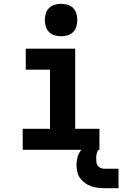

<svg xmlns="http://www.w3.org/2000/svg" viewBox="-20 -785 641 1006"><path d="M99 0V-110H242V-420H115V-530H374V-110H501V0ZM300 -595Q283 -595 266 -600Q249 -605 237 -617Q225 -629 220 -646Q215 -663 215 -680Q215 -697 220 -714Q225 -731 237 -743Q249 -755 266 -760Q283 -765 300 -765Q317 -765 334 -760Q351 -755 363 -743Q375 -731 380 -714Q385 -697 385 -680Q385 -663 380 -646Q375 -629 363 -617Q351 -605 334 -600Q317 -595 300 -595ZM526 201Q508 201 490 198.5Q472 196 455.5 190Q439 184 424 173Q409 162 399 147.5Q389 133 385 115Q381 97 381 79Q381 63 384 47.5Q387 32 394.5 17.5Q402 3 413.5 -8Q425 -19 439 -26Q453 -33 469 -36Q485 -39 501 -39V0Q494 0 491 7Q488 14 486.5 20.5Q485 27 484.5 33.5Q484 40 484 47Q484 57 485.5 66.5Q487 76 492.5 83.5Q498 91 507 95Q516 99 526 99H601V201Z"/></svg>

Font: Iosevka Slab XBdEx
Style: Regular
Weight: 800
Width: 7
Monospace: yes
Designer: Belleve Invis
Foundry: Belleve Invis
Version: Version 11.1.0; ttfautohint (v1.8.3)